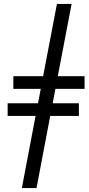

<svg xmlns="http://www.w3.org/2000/svg" viewBox="-20 -756 461 991"><path d="M92.8 214.8 163.6 -157.7H19.5V-223.1H176.3L190.4 -297.4H48.8V-362.8H202.6L273.9 -735.8H349.6L278.3 -362.8H416.5V-297.4H266.1L252 -223.1H387.2V-157.7H239.3L168.5 214.8Z"/></svg>

Font: Charis SIL
Style: Bold Italic
Weight: 700
Italic angle: -11°
Foundry: SIL International
Version: Version 4.112